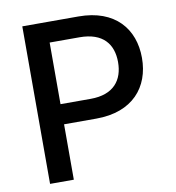

<svg xmlns="http://www.w3.org/2000/svg" viewBox="-81 -800 802 873"><g transform="rotate(-10 319.5 -363.5)"><path d="M339.1 -727.3H79.9V0H189.6V-255.7H338.8C507.5 -255.7 590.9 -357.6 590.9 -491.8C590.9 -625.7 508.2 -727.3 339.1 -727.3ZM328.8 -348.7H189.6V-633.2H327.4C436.1 -633.2 480.5 -574.2 480.5 -491.8C480.5 -409.4 436.1 -348.7 328.8 -348.7Z"/></g></svg>

Font: RA Harald Medium
Style: Regular
Weight: 500
Designer: Rasmus Andersson
Foundry: rsms
Version: Version 3.000;hotconv 1.0.109;makeotfexe 2.5.65596